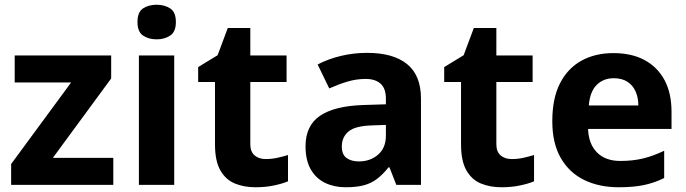

<svg xmlns="http://www.w3.org/2000/svg" viewBox="-20 -780 2896 810"><path d="M458 0H27V-88L280 -432H42V-546H449V-449L203 -114H458Z M715 -546V0H566V-546ZM641 -760Q674 -760 698 -744.5Q722 -729 722 -686.8Q722 -646 698 -630Q674 -614 641 -614Q606.7 -614 583.4 -630Q560 -646 560 -686.8Q560 -729 583.4 -744.5Q606.7 -760 641 -760Z M1101 -109Q1126 -109 1149 -114Q1172 -119 1195 -126V-15Q1171 -5 1135.5 2.5Q1100 10 1058 10Q1009 10 970.5 -6Q932 -22 909.5 -61.5Q887 -101 887 -171V-434H816V-497L898 -547L941 -662H1036V-546H1189V-434H1036V-171Q1036 -140 1054 -124.5Q1072 -109 1101 -109Z M1529 -557Q1639 -557 1697.5 -509.5Q1756 -462 1756 -364V0H1652L1623 -74H1619Q1596 -45 1571.5 -26Q1547 -7 1515.5 1.5Q1484 10 1438 10Q1390 10 1351.5 -8.5Q1313 -27 1291 -65.5Q1269 -104 1269 -163Q1269 -250 1330 -291.5Q1391 -333 1513 -337L1608 -340V-364Q1608 -407 1585.5 -427Q1563 -447 1523 -447Q1483 -447 1445 -435.5Q1407 -424 1369 -407L1320 -508Q1364 -531 1417.5 -544Q1471 -557 1529 -557ZM1550 -251Q1478 -249 1450 -225Q1422 -201 1422 -162Q1422 -128 1442 -113.5Q1462 -99 1494 -99Q1542 -99 1575 -127.5Q1608 -156 1608 -208V-253Z M2139 -109Q2164 -109 2187 -114Q2210 -119 2233 -126V-15Q2209 -5 2173.5 2.5Q2138 10 2096 10Q2047 10 2008.5 -6Q1970 -22 1947.5 -61.5Q1925 -101 1925 -171V-434H1854V-497L1936 -547L1979 -662H2074V-546H2227V-434H2074V-171Q2074 -140 2092 -124.5Q2110 -109 2139 -109Z M2568 -556Q2644 -556 2698.5 -527Q2753 -498 2783 -443Q2813 -388 2813 -308V-236H2461Q2463 -173 2498.5 -137Q2534 -101 2597 -101Q2650 -101 2693 -111.5Q2736 -122 2782 -144V-29Q2742 -9 2697.5 0.5Q2653 10 2590 10Q2508 10 2445 -20.5Q2382 -51 2346 -113Q2310 -175 2310 -269Q2310 -365 2342.5 -428.5Q2375 -492 2433 -524Q2491 -556 2568 -556ZM2569 -450Q2526 -450 2497.5 -422Q2469 -394 2464 -335H2673Q2673 -368 2661.5 -394Q2650 -420 2627 -435Q2604 -450 2569 -450Z"/></svg>

Font: Noto Sans Myanmar
Style: Regular
Weight: 400
Designer: Monotype Design Team
Foundry: Monotype Imaging Inc.
Version: Version 2.107